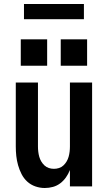

<svg xmlns="http://www.w3.org/2000/svg" viewBox="-20 -933 540 961"><path d="M204 8Q180 8 157 0Q134 -8 116.5 -24Q99 -40 88 -61.5Q77 -83 70.5 -106Q64 -129 61.5 -152.5Q59 -176 59 -200V-520H170V-200Q170 -187 171.5 -174Q173 -161 176.5 -148.5Q180 -136 186.5 -125Q193 -114 202.5 -105Q212 -96 224.5 -92Q237 -88 250 -88Q263 -88 275.5 -92Q288 -96 297.5 -105Q307 -114 313.5 -125Q320 -136 323.5 -148.5Q327 -161 328.5 -174Q330 -187 330 -200V-520H441V0H330V-82Q322 -62 310 -45Q298 -28 281.5 -15.5Q265 -3 245 2.5Q225 8 204 8ZM416 -604H284V-736H416ZM216 -604H84V-736H216ZM100 -837V-913H400V-837Z"/></svg>

Font: Iosevka SS04
Style: Bold
Weight: 700
Monospace: yes
Designer: Belleve Invis
Foundry: Belleve Invis
Version: Version 19.0.0; ttfautohint (v1.8.4)